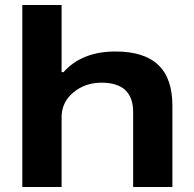

<svg xmlns="http://www.w3.org/2000/svg" viewBox="-20 -744 772 764"><path d="M68.8 0V-724.1H225.1V-457H232.9Q305.7 -539.1 439.9 -539.1Q553.2 -539.1 609.6 -485.8Q666 -432.6 666 -323.2V0H509.8V-297.9Q509.8 -415 383.8 -415Q318.8 -415 272 -376.2Q225.1 -337.4 225.1 -277.8V0Z"/></svg>

Font: Archivo Expanded
Style: Bold
Weight: 700
Width: 7
Designer: Hector Gatti
Foundry: Omnibus-Type
Version: Version 2.001